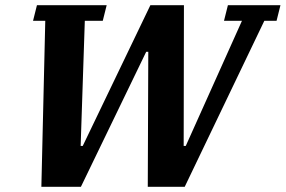

<svg xmlns="http://www.w3.org/2000/svg" viewBox="-20 -718 1098 738"><path d="M154 -638H107L122 -698H390L375 -638H306L290 -157H298L558 -698H687L686 -157H694L910 -638H841L856 -698H1058L1043 -638H996L690 0H548L550 -519H542L291 0H139Z"/></svg>

Font: IBM Plex Serif
Style: Bold Italic
Weight: 700
Italic angle: -14°
Designer: Mike Abbink, Paul van der Laan, Pieter van Rosmalen
Foundry: Bold Monday
Version: Version 3.001